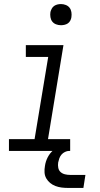

<svg xmlns="http://www.w3.org/2000/svg" viewBox="-20 -742 490 944"><path d="M24 0V-58H150L217 -462H107V-520H292L216 -58H325V0ZM280 -618Q267 -618 255.5 -622.5Q244 -627 237 -636Q230 -645 228 -657.5Q226 -670 228 -683Q230 -691 234.5 -699.5Q239 -708 246.5 -713Q254 -718 262.5 -720Q271 -722 280 -722Q292 -722 303.5 -717.5Q315 -713 322 -704Q329 -695 331 -682.5Q333 -670 331 -657Q330 -649 325.5 -640.5Q321 -632 313.5 -627Q306 -622 297 -620Q288 -618 280 -618ZM315 182Q298 182 282.5 180Q267 178 252.5 172.5Q238 167 226.5 157.5Q215 148 207.5 135Q200 122 199 106Q198 90 201 74Q204 52 214.5 31.5Q225 11 242.5 -4Q260 -19 282 -25.5Q304 -32 325 -32L320 0Q310 0 299.5 5Q289 10 282 18.5Q275 27 271.5 37Q268 47 266 57Q264 70 266.5 83Q269 96 278 104Q287 112 299.5 115Q312 118 325 118H400L390 182Z"/></svg>

Font: Iosevka Etoile Light Oblique
Style: Regular
Weight: 300
Italic angle: -9°
Designer: Belleve Invis
Foundry: Belleve Invis
Version: Version 15.5.2; ttfautohint (v1.8.4)